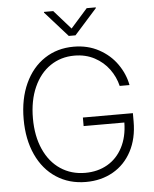

<svg xmlns="http://www.w3.org/2000/svg" viewBox="-61 -966 822 1027"><g transform="rotate(-5 350.5 -453.0)"><path d="M355.5 -668.9Q282.7 -668.9 226.1 -630.6Q169.4 -592.3 137.5 -520.8Q105.5 -449.2 105.5 -353.5Q105.5 -258.3 137.5 -187Q169.4 -115.7 227.1 -77.4Q284.7 -39.1 359.4 -39.1Q426.8 -39.1 478.8 -69.1Q530.8 -99.1 560.3 -155.8Q589.8 -212.4 590.8 -289.1H372.1V-335H640.6V-290Q640.6 -199.2 604.7 -131.1Q568.8 -63 504.9 -26.6Q440.9 9.8 359.4 9.8Q269 9.8 200.2 -35.2Q131.3 -80.1 93.5 -162.4Q55.7 -244.6 55.7 -353.5Q55.7 -462.4 93.5 -544.7Q131.3 -627 199.2 -671.9Q267.1 -716.8 355.5 -716.8Q431.2 -716.8 491 -684.3Q550.8 -651.9 587.6 -599.1Q624.5 -546.4 635.7 -486.3H583Q571.3 -535.2 541 -576.7Q510.7 -618.2 463.1 -643.6Q415.5 -668.9 355.5 -668.9ZM353.5 -814.5 443.4 -916H492.2V-912.1L371.1 -776.4H335L213.9 -912.1V-916H263.7Z"/></g></svg>

Font: Pretendard GOV ExtraLight
Style: Regular
Weight: 200
Designer: Base glyphs from Inter by Rasmus Andersson; Hangeul glyphs from Noto Sans CJK(Source Han Sans) by Jang Soo-young and Kan
Foundry: Kil Hyung-jin
Version: Version 1.309